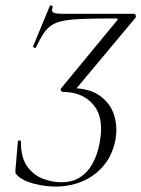

<svg xmlns="http://www.w3.org/2000/svg" viewBox="-20 -676 521 708"><path d="M186 12Q148 12 107.5 2Q67 -8 46 -27Q41 -32 38.5 -35.5Q36 -39 37 -50L46 -156Q46 -158 51.5 -158Q57 -158 57 -154Q57 -94 81 -61.5Q105 -29 139.5 -16.5Q174 -4 205 -4Q247 -4 275 -22Q303 -40 320.5 -71.5Q338 -103 346 -142Q366 -237 326.5 -287Q287 -337 211 -337Q208 -337 205 -342Q202 -347 205 -350L412 -601Q417 -608 409 -608Q339 -608 292.5 -606.5Q246 -605 217.5 -600Q189 -595 171 -583.5Q153 -572 140 -551.5Q127 -531 111 -499Q110 -498 105.5 -500.5Q101 -503 102 -505L164 -655Q165 -657 170 -655.5Q175 -654 174 -650Q169 -634 177 -629.5Q185 -625 220 -625Q248 -625 269 -625Q290 -625 314 -625Q338 -625 375.5 -625Q413 -625 475 -625Q479 -625 480.5 -619Q482 -613 480 -611L256 -343L243 -351Q310 -351 349.5 -322Q389 -293 402 -247.5Q415 -202 404 -152Q394 -109 372 -78Q350 -47 320 -27Q290 -7 255.5 2.5Q221 12 186 12Z"/></svg>

Font: Cormorant Infant Light
Style: Italic
Weight: 300
Italic angle: -10°
Designer: Christian Thalmann (Catharsis Fonts)
Foundry: Catharsis Fonts
Version: Version 4.001